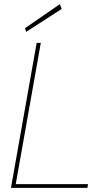

<svg xmlns="http://www.w3.org/2000/svg" viewBox="-20 -907 520 927"><path d="M33 0 157 -700H177L56 -18H405L402 0ZM106 -753 101 -771 269 -887 278 -864Z"/></svg>

Font: DM Sans 12pt Thin
Style: Italic
Weight: 250
Italic angle: -10°
Version: Version 4.004;gftools[0.9.30]